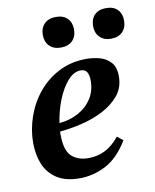

<svg xmlns="http://www.w3.org/2000/svg" viewBox="-80 -740 659 816"><g transform="rotate(-10 250.0 -332.5)"><path d="M199 14Q137 14 99.5 -11Q62 -36 45.5 -77Q29 -118 29 -168Q29 -225 48.5 -281Q68 -337 105 -382Q142 -427 195 -454Q248 -481 314 -481Q340 -481 368.5 -474Q397 -467 417 -446Q437 -425 437 -384Q437 -336 409 -302Q381 -268 337 -245.5Q293 -223 243 -211.5Q193 -200 150 -196Q150 -190 150 -183Q150 -114 177.5 -89Q205 -64 250 -64Q289 -64 322 -80.5Q355 -97 384 -133L409 -113Q365 -41 310.5 -13.5Q256 14 199 14ZM154 -232Q199 -236 236 -256Q273 -276 294.5 -309.5Q316 -343 316 -387Q316 -411 308 -424Q300 -437 281 -437Q251 -437 224.5 -406.5Q198 -376 179.5 -329Q161 -282 154 -232ZM216 -547Q185 -547 167 -565Q149 -583 149 -613Q149 -643 167 -661Q185 -679 217 -679Q249 -679 266.5 -661Q284 -643 284 -614Q284 -583 266 -565Q248 -547 216 -547ZM432 -547Q402 -547 384 -565Q366 -583 366 -613Q366 -643 383.5 -661Q401 -679 433 -679Q466 -679 483 -661Q500 -643 500 -614Q500 -583 482 -565Q464 -547 432 -547Z"/></g></svg>

Font: STIX Two Text SemiBold
Style: Italic
Weight: 600
Italic angle: -12°
Designer: Ross Mills, John Hudson & Paul Hanslow, Tiro Typeworks Ltd; with prior portions MicroPress Inc. and Coen Hoffman, Elsevi
Foundry: Tiro Typeworks Ltd
Version: Version 2.13 b171